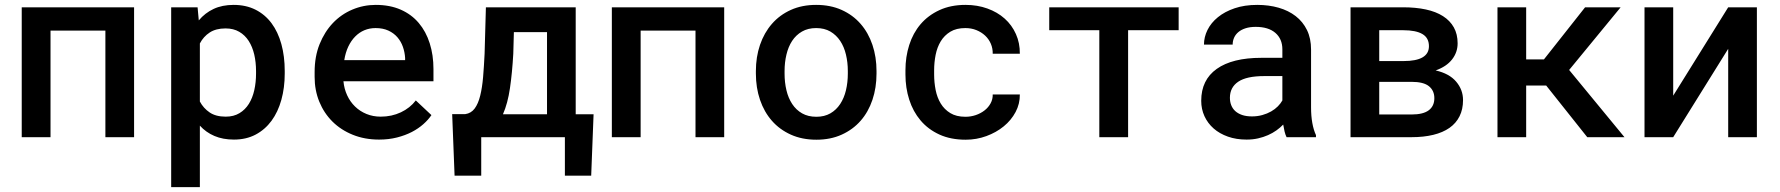

<svg xmlns="http://www.w3.org/2000/svg" viewBox="-20 -558 7241 781"><path d="M525.4 0H408.7V-433.6H185.5V0H68.4V-528.3H525.4Z M1138.2 -258.8Q1138.2 -201.2 1124.5 -151.9Q1110.8 -102.5 1084.5 -66.7Q1058.1 -30.8 1019.8 -10.5Q981.4 9.8 931.6 9.8Q886.7 9.8 852.3 -4.9Q817.9 -19.5 793 -46.9V203.1H676.3V-528.3H783.7L788.6 -475.1Q814 -505.4 848.9 -521.7Q883.8 -538.1 930.2 -538.1Q980.5 -538.1 1019.3 -518.6Q1058.1 -499 1084.5 -463.6Q1110.8 -428.2 1124.5 -378.7Q1138.2 -329.1 1138.2 -269ZM1021.5 -269Q1021.5 -304.7 1014.2 -336.2Q1006.8 -367.7 991.7 -391.4Q976.6 -415 953.1 -428.7Q929.7 -442.4 897.5 -442.4Q858.4 -442.4 833 -425.8Q807.6 -409.2 793 -381.3V-145Q807.6 -117.7 832.8 -100.6Q857.9 -83.5 898.4 -83.5Q930.7 -83.5 954.1 -97.7Q977.5 -111.8 992.4 -135.7Q1007.3 -159.7 1014.4 -191.4Q1021.5 -223.1 1021.5 -258.8Z M1522 9.8Q1463.4 9.8 1415 -9.8Q1366.7 -29.3 1332.3 -63.5Q1297.9 -97.7 1278.8 -144.3Q1259.8 -190.9 1259.8 -245.1V-265.1Q1259.8 -328.1 1280 -378.4Q1300.3 -428.7 1334.2 -464.4Q1368.2 -500 1413.3 -519Q1458.5 -538.1 1508.3 -538.1Q1565.9 -538.1 1609.9 -518.8Q1653.8 -499.5 1683.3 -464.6Q1712.9 -429.7 1728 -381.8Q1743.2 -334 1743.2 -276.9V-227.5H1377Q1379.9 -196.8 1392.1 -170.4Q1404.3 -144 1424.1 -124.8Q1443.8 -105.5 1470.5 -94.5Q1497.1 -83.5 1528.8 -83.5Q1573.2 -83.5 1610.6 -101.1Q1647.9 -118.7 1671.4 -149.4L1734.9 -89.8Q1722.2 -70.8 1702.1 -53Q1682.1 -35.2 1655.3 -21.2Q1628.4 -7.3 1595 1.2Q1561.5 9.8 1522 9.8ZM1507.8 -443.8Q1483.4 -443.8 1462.4 -435.1Q1441.4 -426.3 1424.8 -409.4Q1408.2 -392.6 1396.7 -368.4Q1385.3 -344.2 1380.4 -313.5H1627.9V-322.3Q1626.5 -345.7 1618.9 -367.4Q1611.3 -389.2 1596.7 -406.2Q1582 -423.3 1559.8 -433.6Q1537.6 -443.8 1507.8 -443.8Z M1872.6 -93.8Q1896.5 -97.2 1910.9 -116.7Q1925.3 -136.2 1933.3 -168.7Q1941.4 -201.2 1945.1 -244.6Q1948.7 -288.1 1951.2 -339.4L1956.5 -528.3H2321.8V-93.3H2394.5L2384.8 156.7H2277.8V0H1937.5V156.7H1829.1L1819.3 -93.8ZM2067.9 -339.4Q2063.5 -261.7 2054.4 -199.7Q2045.4 -137.7 2025.9 -93.3H2205.1V-427.2H2070.3Z M2925.8 0H2809.1V-433.6H2585.9V0H2468.8V-528.3H2925.8Z M3054.7 -269Q3054.7 -326.2 3071.5 -375.5Q3088.4 -424.8 3119.9 -460.9Q3151.4 -497.1 3196.8 -517.6Q3242.2 -538.1 3299.8 -538.1Q3357.9 -538.1 3403.6 -517.6Q3449.2 -497.1 3480.7 -460.9Q3512.2 -424.8 3528.8 -375.5Q3545.4 -326.2 3545.4 -269V-258.8Q3545.4 -201.2 3528.8 -151.9Q3512.2 -102.5 3480.7 -66.7Q3449.2 -30.8 3403.8 -10.3Q3358.4 10.3 3300.8 10.3Q3242.7 10.3 3197 -10.3Q3151.4 -30.8 3119.9 -66.7Q3088.4 -102.5 3071.5 -151.9Q3054.7 -201.2 3054.7 -258.8ZM3171.4 -258.8Q3171.4 -222.7 3179 -190.9Q3186.5 -159.2 3202.4 -135Q3218.3 -110.8 3242.7 -96.9Q3267.1 -83 3300.8 -83Q3333.5 -83 3357.7 -96.9Q3381.8 -110.8 3397.7 -135Q3413.6 -159.2 3421.1 -190.9Q3428.7 -222.7 3428.7 -258.8V-269Q3428.7 -304.2 3421.1 -335.9Q3413.6 -367.7 3397.7 -391.6Q3381.8 -415.5 3357.7 -429.7Q3333.5 -443.8 3299.8 -443.8Q3266.6 -443.8 3242.2 -429.7Q3217.8 -415.5 3202.1 -391.6Q3186.5 -367.7 3179 -335.9Q3171.4 -304.2 3171.4 -269Z M3907.2 -83Q3928.7 -83 3949 -89.8Q3969.2 -96.7 3984.9 -108.9Q4000.5 -121.1 4009.5 -137.7Q4018.6 -154.3 4018.1 -173.8H4128.4Q4128.9 -135.7 4111.1 -102.3Q4093.3 -68.8 4062.7 -43.9Q4032.2 -19 3992.2 -4.4Q3952.1 10.3 3908.2 10.3Q3847.2 10.3 3801.3 -10.7Q3755.4 -31.7 3724.6 -68.1Q3693.8 -104.5 3678.5 -152.6Q3663.1 -200.7 3663.1 -254.9V-272.5Q3663.1 -326.7 3678.5 -375Q3693.8 -423.3 3724.6 -459.5Q3755.4 -495.6 3801.3 -516.8Q3847.2 -538.1 3907.7 -538.1Q3955.6 -538.1 3996.3 -523.4Q4037.1 -508.8 4066.7 -482.4Q4096.2 -456.1 4112.5 -419.4Q4128.9 -382.8 4128.4 -339.4H4018.1Q4018.6 -360.8 4010.5 -379.9Q4002.4 -398.9 3987.3 -413.1Q3972.2 -427.2 3951.7 -435.5Q3931.2 -443.8 3906.7 -443.8Q3870.1 -443.8 3845.7 -429Q3821.3 -414.1 3806.6 -389.9Q3792 -365.7 3785.9 -335Q3779.8 -304.2 3779.8 -272.5V-254.9Q3779.8 -222.7 3785.9 -191.9Q3792 -161.1 3806.6 -137Q3821.3 -112.8 3845.7 -97.9Q3870.1 -83 3907.2 -83Z M4774.4 -435.1H4568.8V0H4451.7V-435.1H4248V-528.3H4774.4Z M5213.4 0Q5208.5 -9.8 5205.3 -22.9Q5202.1 -36.1 5199.7 -51.3Q5187.5 -38.6 5172.1 -27.6Q5156.7 -16.6 5137.9 -8.3Q5119.1 0 5097.4 4.9Q5075.7 9.8 5050.8 9.8Q5008.8 9.8 4974.9 -2.2Q4940.9 -14.2 4916.7 -35.4Q4892.6 -56.6 4879.4 -85.4Q4866.2 -114.3 4866.2 -147.9Q4866.2 -232.9 4929.4 -277.8Q4992.7 -322.8 5110.8 -322.8H5196.3V-357.4Q5196.3 -399.4 5168 -424.1Q5139.6 -448.7 5087.9 -448.7Q5064.5 -448.7 5046.9 -443.1Q5029.3 -437.5 5017.6 -427.7Q5005.9 -418 5000 -404.8Q4994.1 -391.6 4994.1 -376.5H4877.4Q4877.4 -407.2 4891.8 -436.3Q4906.2 -465.3 4934.1 -488Q4961.9 -510.7 5002.2 -524.4Q5042.5 -538.1 5094.2 -538.1Q5141.1 -538.1 5181.2 -526.6Q5221.2 -515.1 5250.5 -492.4Q5279.8 -469.7 5296.4 -435.8Q5313 -401.9 5313 -356.4V-121.1Q5313 -86.4 5318.1 -57.9Q5323.2 -29.3 5333 -8.3V0ZM5072.8 -84.5Q5095.2 -84.5 5115 -90.1Q5134.8 -95.7 5150.6 -104.7Q5166.5 -113.8 5178 -125.5Q5189.5 -137.2 5196.3 -149.4V-248.5H5122.1Q5050.8 -248.5 5016.8 -225.6Q4982.9 -202.6 4982.9 -160.2Q4982.9 -144 4988.3 -130.1Q4993.7 -116.2 5004.6 -106.2Q5015.6 -96.2 5032.5 -90.3Q5049.3 -84.5 5072.8 -84.5Z M5473.6 0V-528.3H5687.5Q5738.8 -528.3 5779.8 -519.5Q5820.8 -510.7 5849.6 -492.4Q5878.4 -474.1 5893.8 -446.5Q5909.2 -418.9 5909.2 -381.8Q5909.2 -345.2 5886.5 -316.2Q5863.8 -287.1 5819.8 -271.5Q5875.5 -258.8 5903.3 -225.8Q5931.2 -192.9 5931.2 -150.9Q5931.2 -113.3 5917 -85Q5902.8 -56.6 5876 -37.8Q5849.1 -19 5810.1 -9.5Q5771 0 5721.7 0ZM5590.3 -225.1V-92.3H5721.7Q5769 -92.3 5791.7 -109.4Q5814.5 -126.5 5814.5 -158.7Q5814.5 -189.5 5792.5 -207.3Q5770.5 -225.1 5721.7 -225.1ZM5590.3 -309.6H5689Q5792.5 -309.6 5792.5 -370.1Q5792.5 -403.8 5766.1 -419.4Q5739.7 -435.1 5687.5 -435.1H5590.3Z M6269.5 -210H6188V0H6071.3V-528.3H6188V-316.4H6260.3L6427.7 -528.3H6572.3L6362.8 -273.4L6587.9 0H6436.5Z M7009.8 -528.3H7126.5V0H7009.8V-359.4L6786.1 0H6669.4V-528.3H6786.1V-168.9Z"/></svg>

Font: Roboto Mono
Style: Regular
Weight: 500
Designer: Google
Version: Version 2.000986; 2015; ttfautohint (v1.3)